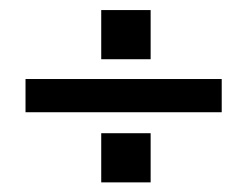

<svg xmlns="http://www.w3.org/2000/svg" viewBox="-20 -454 500 389"><path d="M185.1 -84.5V-184.1H285.2V-84.5ZM185.1 -334V-433.6H285.2V-334ZM31.7 -293.9H429.2V-226.6H31.7Z"/></svg>

Font: AnjaliOldLipi
Style: Regular
Weight: 400
Designer: Kevin & Siji
Foundry: Core : Kevin & Siji
Modification : Hiran Venugopalan
Opentype mlm2 support: Rajeesh Nambiar
New Feature Table : Santhosh
Version: Version 7.1.0+20221109